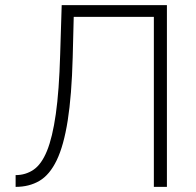

<svg xmlns="http://www.w3.org/2000/svg" viewBox="-20 -730 764 750"><path d="M581 0V-664H268L264 -506Q260 -357 244.5 -259Q229 -161 201.5 -104Q174 -47 134 -23.5Q94 0 41 0V-46Q80 -46 111 -67Q142 -88 163.5 -140.5Q185 -193 198 -284.5Q211 -376 215 -516L221 -710H632V0Z"/></svg>

Font: Raleway Light
Style: Regular
Weight: 300
Designer: Matt McInerney, Pablo Impallari, Rodrigo Fuenzalida
Foundry: Matt McInerney, Pablo Impallari, Rodrigo Fuenzalida
Version: Version 4.026